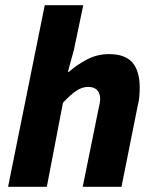

<svg xmlns="http://www.w3.org/2000/svg" viewBox="-20 -718 591 738"><path d="M11 0 152 -698H300L264 -526L241 -442H245Q277 -470 315.5 -490Q354 -510 399 -510Q461 -510 489 -477.5Q517 -445 517 -381Q517 -365 515.5 -346.5Q514 -328 509 -310L447 0H298L357 -291Q360 -306 362.5 -317Q365 -328 365 -337Q365 -360 353 -372Q341 -384 319 -384Q296 -384 274 -369.5Q252 -355 222 -323L160 0Z"/></svg>

Font: Source Sans 3 ExtraBold
Style: Italic
Weight: 800
Italic angle: -11°
Version: Version 3.052;hotconv 1.1.0;makeotfexe 2.6.0